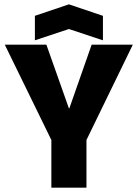

<svg xmlns="http://www.w3.org/2000/svg" viewBox="-20 -866 635 886"><path d="M217 0V-220L2 -660H194L298 -366H300L403 -660H593L379 -220V0ZM141 -680V-793L298 -846L455 -793V-680L298 -732Z"/></svg>

Font: Bricolage Grotesque 48pt ExtraBold
Style: Regular
Weight: 800
Designer: Mathieu Triay
Foundry: Atelier Triay
Version: Version 1.000; ttfautohint (v1.8.4.7-5d5b);gftools[0.9.32]